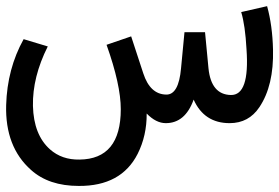

<svg xmlns="http://www.w3.org/2000/svg" viewBox="-198 -406 920 633"><path d="M274.4 -164.1Q296.9 -95.2 349.6 -94.2Q391.1 -92.8 398.9 -181.2L410.2 -299.8H478L489.3 -181.2Q498 -94.2 563 -92.8Q625.5 -91.3 614.7 -243.7Q610.4 -322.8 597.2 -366.2L682.6 -385.7Q700.2 -321.8 702.1 -242.7Q705.1 -124 657.2 -52.7Q622.1 0 559.1 0Q475.1 0 440.4 -77.6Q412.6 0 348.6 0Q316.4 0 285.6 -31.7Q286.1 41 255.9 101.1Q201.7 208 61.5 207Q-37.1 207 -95.7 154.3Q-181.6 78.1 -177.7 -59.6Q-174.3 -179.2 -120.1 -276.9L-40.5 -252.9Q-91.3 -151.9 -89.4 -56.6Q-86.9 38.6 -33.2 86.4Q5.9 121.1 64 120.1Q200.2 118.7 200.2 -45.9Q200.2 -126.5 153.3 -258.3L234.4 -286.1Z"/></svg>

Font: Vazir Code Hack
Style: Code-Hack
Weight: 400
Foundry: DejaVu fonts team - Redesigned by Saber Rastikerdar
Version: Version 1.1.2